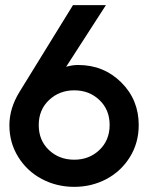

<svg xmlns="http://www.w3.org/2000/svg" viewBox="-20 -717 600 746"><path d="M391.5 -697 237 -457.5Q261 -464.5 283.5 -464.5Q383 -464.5 451 -397Q519 -329.5 519 -231Q519 -162.5 485 -107.2Q451 -52 393.8 -21.5Q336.5 9 268.5 9Q200 9 142.5 -21.5Q85 -52 50.8 -107.2Q16.5 -162.5 16.5 -230Q16.5 -296 55.5 -359.5L263.5 -697ZM268.5 -96.5Q326.5 -96.5 366.2 -134.2Q406 -172 406 -231.5Q406 -290.5 366.5 -328.2Q327 -366 268.5 -366Q210.5 -366 170.5 -328.2Q130.5 -290.5 130.5 -231Q130.5 -171.5 170.2 -134Q210 -96.5 268.5 -96.5Z"/></svg>

Font: HK Grotesk SemiBold
Style: Regular
Weight: 600
Designer: Alfredo Marco Pradil
Foundry: Hanken Design Co.
Version: Version 3.001;FEAKit 1.0